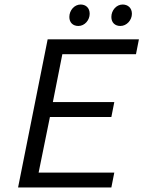

<svg xmlns="http://www.w3.org/2000/svg" viewBox="-20 -830 640 850"><path d="M60 0H473L486 -66H151L201 -312H473L486 -378H214L256 -590H582L595 -656H191L60 0ZM327 -715C355 -715 377 -741 377 -769C377 -795 360 -810 337 -810C309 -810 287 -784 287 -755C287 -730 303 -715 327 -715ZM513 -715C541 -715 564 -741 564 -769C564 -795 546 -810 523 -810C495 -810 473 -784 473 -755C473 -730 489 -715 513 -715Z"/></svg>

Font: Source Code Variable
Style: Italic
Weight: 400
Italic angle: -11°
Monospace: yes
Designer: Paul D. Hunt, Teo Tuominen
Foundry: Adobe Systems Incorporated
Version: Version 1.005;PS 1.0;hotconv 16.6.54;makeotf.lib2.5.65590